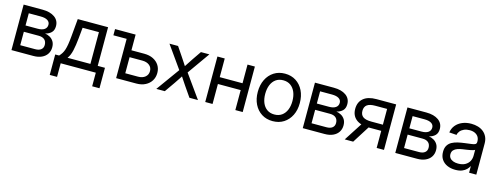

<svg xmlns="http://www.w3.org/2000/svg" viewBox="-20 -1253 5510 2130"><g transform="rotate(15 2734.5 -188.5)"><path d="M64.9 0V-522.5H281.7Q369.6 -522.5 421.6 -485.8Q473.6 -449.2 473.6 -383.3Q473.6 -336.9 447.5 -310.5Q421.4 -284.2 377.9 -274.4Q407.2 -270 433.8 -255.1Q460.4 -240.2 477.3 -213.4Q494.1 -186.5 494.1 -146Q494.1 -103 472.9 -70.1Q451.7 -37.1 411.6 -18.6Q371.6 0 315.9 0ZM145 -77.6H315.9Q359.9 -77.6 383.5 -96.7Q407.2 -115.7 407.2 -149.9Q407.2 -189.5 383.5 -210.7Q359.9 -231.9 315.9 -231.9H145ZM145 -304.2H284.7Q334.5 -304.2 361.6 -323.2Q388.7 -342.3 388.7 -377Q388.7 -409.2 360.8 -426.8Q333 -444.3 281.7 -444.3H145Z M546.4 156.2V-78.6H591.3Q607.9 -96.2 620.4 -115.5Q632.8 -134.8 641.6 -161.1Q650.4 -187.5 656.7 -225.6Q663.1 -263.7 668 -318.4L686.5 -522.5H1034.7V-78.6H1117.7V156.2H1033.7V0H630.4V156.2ZM688 -78.6H950.7V-443.4H763.2L751 -318.4Q743.2 -237.3 729.7 -176.8Q716.3 -116.2 688 -78.6Z M1114.7 -451.2V-522.5H1306.2V-451.2ZM1339.8 -342.3H1499Q1558.1 -342.3 1601.8 -320.6Q1645.5 -298.8 1669.7 -260.7Q1693.8 -222.7 1693.8 -172.9Q1693.8 -123 1669.7 -84Q1645.5 -44.9 1601.8 -22.5Q1558.1 0 1499 0H1267.1V-522.5H1351.1V-78.6H1497.1Q1548.3 -78.6 1579.1 -104.2Q1609.9 -129.9 1609.9 -171.9Q1609.9 -213.9 1579.1 -238.5Q1548.3 -263.2 1497.1 -263.2H1339.8Z M1728.5 0 1944.3 -299.3 1943.8 -234.4 1739.7 -522.5H1838.4L1907.7 -419.9Q1930.2 -387.2 1950 -356Q1969.7 -324.7 1990.2 -293.5H1948.2Q1969.2 -324.7 1988.8 -356Q2008.3 -387.2 2030.8 -419.9L2101.1 -522.5H2198.2L1993.7 -233.4V-298.3L2207 0H2108.9L2027.3 -118.2Q2005.4 -149.9 1986.1 -179.9Q1966.8 -210 1946.8 -240.2H1989.3Q1969.2 -210 1950 -179.9Q1930.7 -149.9 1908.7 -118.2L1826.2 0Z M2655.3 -308.1V-229.5H2355V-308.1ZM2374.5 -522.5V0H2290.5V-522.5ZM2720.7 -522.5V0H2636.2V-522.5Z M3065.4 11.7Q2993.7 11.7 2939.2 -22.9Q2884.8 -57.6 2854.5 -118.7Q2824.2 -179.7 2824.2 -259.8Q2824.2 -340.3 2854.5 -401.9Q2884.8 -463.4 2939.2 -498.3Q2993.7 -533.2 3065.4 -533.2Q3138.2 -533.2 3192.4 -498.3Q3246.6 -463.4 3276.9 -401.9Q3307.1 -340.3 3307.1 -259.8Q3307.1 -179.7 3276.9 -118.7Q3246.6 -57.6 3192.4 -22.9Q3138.2 11.7 3065.4 11.7ZM3065.4 -64.5Q3115.7 -64.5 3150.6 -89.4Q3185.5 -114.3 3203.9 -158.4Q3222.2 -202.6 3222.2 -259.8Q3222.2 -317.9 3203.9 -362.1Q3185.5 -406.2 3150.6 -431.6Q3115.7 -457 3065.4 -457Q3015.6 -457 2980.7 -431.9Q2945.8 -406.7 2927.7 -362.3Q2909.7 -317.9 2909.7 -259.8Q2909.7 -202.1 2927.7 -158.2Q2945.8 -114.3 2980.7 -89.4Q3015.6 -64.5 3065.4 -64.5Z M3410.6 0V-522.5H3627.4Q3715.3 -522.5 3767.3 -485.8Q3819.3 -449.2 3819.3 -383.3Q3819.3 -336.9 3793.2 -310.5Q3767.1 -284.2 3723.6 -274.4Q3752.9 -270 3779.5 -255.1Q3806.2 -240.2 3823 -213.4Q3839.8 -186.5 3839.8 -146Q3839.8 -103 3818.6 -70.1Q3797.4 -37.1 3757.3 -18.6Q3717.3 0 3661.6 0ZM3490.7 -77.6H3661.6Q3705.6 -77.6 3729.2 -96.7Q3752.9 -115.7 3752.9 -149.9Q3752.9 -189.5 3729.2 -210.7Q3705.6 -231.9 3661.6 -231.9H3490.7ZM3490.7 -304.2H3630.4Q3680.2 -304.2 3707.3 -323.2Q3734.4 -342.3 3734.4 -377Q3734.4 -409.2 3706.5 -426.8Q3678.7 -444.3 3627.4 -444.3H3490.7Z M4343.3 0H4259.3V-448.2H4124.5Q4059.6 -448.2 4029.8 -426Q4000 -403.8 4000 -357.4Q4000 -311.5 4030.3 -289.3Q4060.5 -267.1 4127 -267.1H4295.9V-196.3H4120.6Q4021.5 -196.3 3969.2 -238.8Q3917 -281.2 3917 -357.4Q3917 -435.5 3968.5 -479Q4020 -522.5 4117.7 -522.5H4343.3ZM3989.7 0H3892.6L4044.9 -235.8H4138.7Z M4473.1 0V-522.5H4689.9Q4777.8 -522.5 4829.8 -485.8Q4881.8 -449.2 4881.8 -383.3Q4881.8 -336.9 4855.7 -310.5Q4829.6 -284.2 4786.1 -274.4Q4815.4 -270 4842 -255.1Q4868.7 -240.2 4885.5 -213.4Q4902.3 -186.5 4902.3 -146Q4902.3 -103 4881.1 -70.1Q4859.9 -37.1 4819.8 -18.6Q4779.8 0 4724.1 0ZM4553.2 -77.6H4724.1Q4768.1 -77.6 4791.7 -96.7Q4815.4 -115.7 4815.4 -149.9Q4815.4 -189.5 4791.7 -210.7Q4768.1 -231.9 4724.1 -231.9H4553.2ZM4553.2 -304.2H4692.9Q4742.7 -304.2 4769.8 -323.2Q4796.9 -342.3 4796.9 -377Q4796.9 -409.2 4769 -426.8Q4741.2 -444.3 4689.9 -444.3H4553.2Z M5162.6 8.8Q5111.3 8.8 5070.3 -9.3Q5029.3 -27.3 5005.4 -62.7Q4981.4 -98.1 4981.4 -149.9Q4981.4 -194.8 4999 -223.1Q5016.6 -251.5 5046.1 -267.3Q5075.7 -283.2 5112.8 -291.5Q5149.9 -299.8 5188.5 -304.7Q5237.3 -311.5 5266.4 -314.9Q5295.4 -318.4 5307.9 -326.4Q5320.3 -334.5 5320.3 -354V-358.4Q5320.3 -388.2 5307.1 -410.2Q5293.9 -432.1 5268.3 -444.8Q5242.7 -457.5 5206.1 -457.5Q5169.9 -457.5 5142.1 -445.3Q5114.3 -433.1 5097.9 -413.1Q5081.5 -393.1 5077.6 -369.1L4993.2 -375Q5000 -422.9 5028.8 -457.8Q5057.6 -492.7 5103.3 -512Q5148.9 -531.2 5205.6 -531.2Q5246.6 -531.2 5282.7 -520.5Q5318.8 -509.8 5345.9 -487.8Q5373 -465.8 5388.4 -433.1Q5403.8 -400.4 5403.8 -356.4V0H5320.8V-73.2H5317.9Q5308.6 -54.7 5290 -35.6Q5271.5 -16.6 5240.5 -3.9Q5209.5 8.8 5162.6 8.8ZM5175.3 -65.9Q5225.6 -65.9 5257.8 -84.5Q5290 -103 5305.2 -132.6Q5320.3 -162.1 5320.3 -195.8V-262.7Q5315.4 -257.8 5301.3 -253.7Q5287.1 -249.5 5267.3 -245.8Q5247.6 -242.2 5225.8 -238.8Q5204.1 -235.4 5184.6 -232.9Q5154.3 -229 5127.4 -219.5Q5100.6 -210 5084 -192.4Q5067.4 -174.8 5067.4 -145Q5067.4 -120.1 5080.6 -102.5Q5093.8 -85 5118.2 -75.4Q5142.6 -65.9 5175.3 -65.9Z"/></g></svg>

Font: Inter 28pt
Style: Regular
Weight: 400
Designer: Rasmus Andersson
Foundry: rsms
Version: Version 4.001;git-66647c0bb